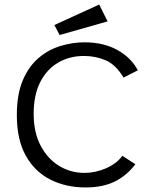

<svg xmlns="http://www.w3.org/2000/svg" viewBox="-20 -814 665 844"><path d="M356 10Q270 10 201.5 -24.5Q133 -59 93.5 -129.5Q54 -200 54 -308Q54 -399 80 -460.5Q106 -522 149.5 -559Q193 -596 246 -612Q299 -628 351 -628Q435 -628 495.5 -594.5Q556 -561 586 -505L523 -473Q489 -530 444.5 -549Q400 -568 349 -568Q286 -568 236 -539Q186 -510 157 -453.5Q128 -397 128 -313Q128 -232 158.5 -174Q189 -116 239.5 -85Q290 -54 352 -54Q399 -54 445.5 -74Q492 -94 518 -129L575 -92Q537 -42 484.5 -16Q432 10 356 10ZM242 -660 219 -704 416 -794 453 -720Z"/></svg>

Font: Inconsolata Expanded Thin
Style: Regular
Weight: 100
Width: 7
Monospace: yes
Designer: Raph Levien, Cyreal, Brenton Simpson
Foundry: Raph Levien, Cyreal, Google
Version: Version 3.100; ttfautohint (v1.8.4.7-5d5b)